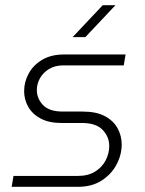

<svg xmlns="http://www.w3.org/2000/svg" viewBox="-20 -720 558 740"><path d="M25 0 32 -42H281Q320 -42 347 -59Q374 -76 387.5 -102.5Q401 -129 401 -157Q401 -193 375.5 -219.5Q350 -246 296 -246H216Q169 -246 137 -263Q105 -280 89 -308Q73 -336 73 -369Q73 -404 90.5 -436.5Q108 -469 142.5 -489.5Q177 -510 226 -510H464L457 -468H224Q192 -468 169 -454Q146 -440 134 -418.5Q122 -397 122 -373Q122 -340 146 -315Q170 -290 222 -290H299Q351 -290 384 -272.5Q417 -255 433 -226Q449 -197 449 -163Q449 -123 429 -85.5Q409 -48 371.5 -24Q334 0 281 0ZM260 -577 376 -700H425L309 -577Z"/></svg>

Font: MuseoModerno Thin ExtraLight
Style: Italic
Weight: 250
Italic angle: -9°
Version: Version 1.003